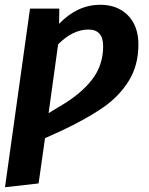

<svg xmlns="http://www.w3.org/2000/svg" viewBox="-20 -566 625 806"><path d="M561 -379Q561 -291 520 -225.5Q479 -160 411 -113.5Q343 -67 242 -19L169 14L142 204L1 220L106 -530H229L228 -466Q305 -546 401 -546Q473 -546 517 -501.5Q561 -457 561 -379ZM413 -372Q413 -442 351 -442Q286 -442 224 -380L184 -91L230 -119Q317 -169 365 -230Q413 -291 413 -372Z"/></svg>

Font: Fira Sans SemiBold
Style: Italic
Weight: 600
Italic angle: -8°
Designer: bBox Type GmbH & Carrois Corporate GbR & Edenspiekermann AG
Foundry: bBox Type GmbH & Carrois Corporate GbR & Edenspiekermann AG
Version: Version 4.301